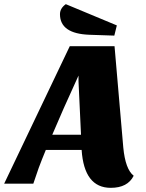

<svg xmlns="http://www.w3.org/2000/svg" viewBox="-76 -882 703 922"><path d="M456 20Q328 20 316 -162H144Q125 -116 110 -76L84 0H-56L259 -660H474L516 -174Q526 -69 566 -38Q537 20 456 20ZM175 -235H313L301 -492V-519L230 -362ZM212 -814Q212 -842 240 -862L485 -760L473 -711L354 -715Q212 -720 212 -814Z"/></svg>

Font: Sansita One
Style: Regular
Weight: 400
Version: Version 1.002